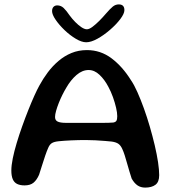

<svg xmlns="http://www.w3.org/2000/svg" viewBox="-20 -832 774 872"><path d="M639.5 20Q619 20 604.2 9.8Q589.5 -0.5 578 -21Q573.5 -34.5 568 -52.8Q562.5 -71 557.2 -90Q552 -109 546.5 -126.2Q541 -143.5 535.5 -155Q528.5 -171 518.2 -178.5Q508 -186 488 -189Q478 -190 457.8 -191.8Q437.5 -193.5 413.5 -194.8Q389.5 -196 368.5 -196Q336.5 -196 303.5 -194.5Q270.5 -193 246.5 -190.5Q226 -188.5 215.8 -182.2Q205.5 -176 199 -160.5Q192.5 -146 185.5 -125.5Q178.5 -105 171.5 -82.5Q164.5 -60 157.5 -38.5Q147 -14.5 132.2 -2.2Q117.5 10 91.5 10Q71.5 10 58 3.5Q44.5 -3 38 -18Q31.5 -33 31.5 -57.5Q31.5 -80.5 38 -112.8Q44.5 -145 55.8 -182.5Q67 -220 80.8 -258.5Q94.5 -297 108.8 -332.8Q123 -368.5 136 -397.2Q149 -426 158.5 -443Q175.5 -474.5 197.2 -503.5Q219 -532.5 245.8 -555.2Q272.5 -578 304.5 -591.2Q336.5 -604.5 375 -604.5Q437 -604.5 486.8 -567Q536.5 -529.5 575 -467.5Q589.5 -446.5 604.2 -413.2Q619 -380 633.5 -339.8Q648 -299.5 660.5 -256.5Q673 -213.5 682.8 -172Q692.5 -130.5 697.8 -95.5Q703 -60.5 703 -36.5Q703 -5.5 686 7.2Q669 20 639.5 20ZM494.5 -275.5Q505.5 -277.5 509 -284Q512.5 -290.5 512.5 -304.5Q512.5 -320 507.2 -342.8Q502 -365.5 493 -390.8Q484 -416 472 -438Q455 -470.5 432 -492.2Q409 -514 382.5 -514Q353.5 -514 327.2 -491.2Q301 -468.5 281 -433.5Q272.5 -419.5 263.5 -401.5Q254.5 -383.5 247 -364.5Q239.5 -345.5 234.8 -328.8Q230 -312 230 -300.5Q230 -285.5 242 -279.8Q254 -274 280.5 -274Q336.5 -274 377.5 -274Q418.5 -274 447.2 -274Q476 -274 494.5 -275.5ZM371.5 -640Q351 -640 324.5 -655.8Q298 -671.5 273.2 -695.2Q248.5 -719 232.5 -742.5Q216.5 -766 216.5 -781.5Q216.5 -794 223 -800.8Q229.5 -807.5 240 -807.5Q256.5 -807.5 268.8 -796Q281 -784.5 297 -761Q308 -746 322 -731.8Q336 -717.5 350 -708.2Q364 -699 374.5 -699Q385 -699 399.8 -710Q414.5 -721 430.8 -737.2Q447 -753.5 461 -770Q480 -792 492.2 -802Q504.5 -812 519.5 -812Q545 -812 545 -786Q545 -770 526.5 -745.5Q508 -721 480 -696.8Q452 -672.5 422.8 -656.2Q393.5 -640 371.5 -640Z"/></svg>

Font: Gluten
Style: Regular
Weight: 400
Designer: Tyler Finck
Foundry: Etcetera Type Company
Version: Version 1.300